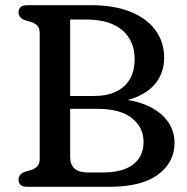

<svg xmlns="http://www.w3.org/2000/svg" viewBox="-20 -720 719 740"><path d="M652.7 -168.6Q652.7 -95.2 589.7 -47.6Q526.6 0 401.1 0H84.6Q68 0 59.7 -7.3Q51.4 -14.6 51.4 -27.6Q51.4 -48.4 76 -57.8L98 -64.2Q114.3 -69 123.6 -78.7Q133 -88.3 133 -107.8V-592.2Q133 -611.7 123.6 -621.5Q114.3 -631.3 98 -635.8L76 -642.2Q51.4 -651.6 51.4 -672.4Q51.4 -685.4 59.7 -692.7Q68 -700 84.6 -700H330.1Q420.3 -700 483.4 -674.4Q546.5 -648.8 579.6 -603.1Q612.7 -557.5 612.7 -497.1Q612.7 -447 585.9 -407.5Q559 -368 504.1 -345.3Q449.2 -322.6 364.9 -322.6L398.5 -340.2Q477.6 -340.2 534.6 -318.4Q591.6 -296.5 622.2 -257.8Q652.7 -219 652.7 -168.6ZM353.7 -300.6H208.2V-350H340.9Q391 -350 426.3 -366.6Q461.6 -383.1 480.3 -414.7Q498.9 -446.4 498.9 -491.6Q498.9 -537.5 478.4 -571.8Q457.9 -606.2 416.6 -625.4Q375.2 -644.6 312.3 -644.6H250.4V-115.2Q250.4 -85.2 267.5 -70.2Q284.5 -55.2 318.9 -55.2H377.5Q429.8 -55.2 464.4 -69.8Q499 -84.4 516.2 -110.9Q533.3 -137.3 533.3 -172.4Q533.3 -229.3 488.1 -264.9Q442.9 -300.6 353.7 -300.6Z"/></svg>

Font: Fraunces SuperSoft Wonky
Style: Regular
Weight: 900
Version: Version 1.000;[b76b70a41]